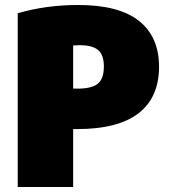

<svg xmlns="http://www.w3.org/2000/svg" viewBox="-20 -734 684 769"><path d="M617 -467Q617 -344 535 -280.5Q453 -217 289 -217H273V15H51V-681Q165 -714 293 -714Q457 -714 537 -650Q617 -586 617 -467ZM396 -468Q396 -514 373 -533.5Q350 -553 299 -553Q294 -553 285 -552.5Q276 -552 273 -552V-379H290Q347 -379 371.5 -398.5Q396 -418 396 -468Z"/></svg>

Font: Repo
Style: ExtraBlack
Weight: 1000
Designer: Stefan Peev
Foundry: Context Ltd
Version: Version 001.000